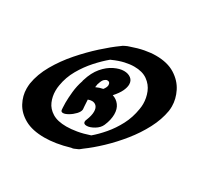

<svg xmlns="http://www.w3.org/2000/svg" viewBox="-146 -989 1072 1037"><g transform="rotate(30 389.5 -470.5)"><path d="M756 -589Q746 -530 715 -471Q684 -412 640.5 -358Q597 -304 549 -258.5Q501 -213 457 -181Q442 -167 430 -163Q411 -153 399 -153Q355 -140 316.5 -134Q278 -128 245 -128Q170 -128 122.5 -154.5Q75 -181 52.5 -223Q30 -265 30 -310Q30 -318 30.5 -326Q31 -334 32 -342Q42 -404 77.5 -466Q113 -528 162 -584Q211 -640 262 -686Q313 -732 355 -762Q364 -770 374 -774L376 -775Q388 -781 399 -784Q441 -799 478 -806Q515 -813 547 -813Q619 -813 666 -783.5Q713 -754 735.5 -709Q758 -664 758 -618Q758 -611 757.5 -603.5Q757 -596 756 -589ZM171 -377Q171 -342 184.5 -310.5Q198 -279 230.5 -259Q263 -239 318 -239Q347 -239 382.5 -245Q418 -251 459 -265Q490 -291 522.5 -329Q555 -367 580 -414.5Q605 -462 614 -519Q617 -536 617 -552Q617 -589 603 -623.5Q589 -658 557.5 -680.5Q526 -703 475 -703Q449 -703 417.5 -696Q386 -689 348 -672L343 -670Q309 -642 273.5 -602.5Q238 -563 210.5 -515Q183 -467 174 -412Q171 -396 171 -377ZM370 -428Q359 -428 346 -423Q347 -398 348.5 -381Q350 -364 350 -364Q349 -349 333.5 -332.5Q318 -316 298.5 -304.5Q279 -293 266 -293Q253 -293 252 -305Q252 -307 251 -318.5Q250 -330 250 -348Q250 -377 254 -416.5Q258 -456 271 -494Q271 -496 271.5 -498.5Q272 -501 273 -503Q289 -556 317.5 -589.5Q346 -623 379 -639Q412 -655 439 -655Q465 -655 482 -642Q499 -629 499 -605Q499 -587 488 -563.5Q477 -540 451 -511Q477 -503 493.5 -481Q510 -459 510 -425Q510 -409 506 -390.5Q502 -372 493 -351Q483 -328 457 -312.5Q431 -297 411 -297Q391 -297 391 -312Q391 -319 395 -327Q408 -359 408 -383Q408 -405 397.5 -416.5Q387 -428 370 -428ZM353 -529Q352 -525 350 -521Q348 -512 347 -501Q368 -511 390 -515Q397 -524 400.5 -532Q404 -540 404 -546Q404 -566 386 -566Q378 -566 368.5 -557.5Q359 -549 353 -529ZM350 -365Q350 -364 350 -365Q350 -365 350 -364V-365Z"/></g></svg>

Font: Ga Maamli
Style: Regular
Weight: 400
Designer: Afotey Clement Nii Odai, Ama Asantewa Diaka, David Abbey-Thompson
Foundry: Sorkin Type Co.
Version: Version 1.000; ttfautohint (v1.8.4.7-5d5b)